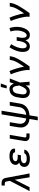

<svg xmlns="http://www.w3.org/2000/svg" viewBox="1994 -2790 1011 5040"><g transform="rotate(-90 2500.0 -270.5)"><path d="M104 0H3L272 -516L257 -596L258 -597Q255 -608 252 -619Q249 -630 242 -638Q235 -646 223.5 -648.5Q212 -651 201 -651H150V-735H201Q220 -735 239.5 -733.5Q259 -732 276 -725.5Q293 -719 307 -707.5Q321 -696 330 -680.5Q339 -665 343.5 -647.5Q348 -630 352 -611L467 0H365L302 -388Z M849 8Q821 8 794 5Q767 2 742.5 -6Q718 -14 696.5 -28.5Q675 -43 660.5 -63.5Q646 -84 640.5 -110.5Q635 -137 640 -165Q643 -184 652.5 -203Q662 -222 678.5 -236Q695 -250 714 -259Q733 -268 753 -274Q737 -282 724 -293.5Q711 -305 702.5 -320Q694 -335 692 -353.5Q690 -372 693 -390Q697 -413 708.5 -435Q720 -457 739 -473.5Q758 -490 780.5 -501Q803 -512 826 -518Q849 -524 872.5 -526Q896 -528 919 -528Q943 -528 966.5 -526Q990 -524 1013 -518Q1036 -512 1056.5 -501.5Q1077 -491 1092.5 -474.5Q1108 -458 1114.5 -435Q1121 -412 1117 -388L1116 -381H1020V-384Q1022 -396 1017 -406.5Q1012 -417 1003 -423.5Q994 -430 982.5 -434Q971 -438 959.5 -440.5Q948 -443 936 -443.5Q924 -444 911 -444Q899 -444 887 -443Q875 -442 862.5 -439.5Q850 -437 838 -432Q826 -427 815.5 -419.5Q805 -412 797.5 -400.5Q790 -389 788 -377Q786 -364 790 -353Q794 -342 803 -334.5Q812 -327 823.5 -323Q835 -319 847 -316.5Q859 -314 871 -313Q883 -312 895 -312H959L945 -228H881Q867 -228 852.5 -227.5Q838 -227 823.5 -224Q809 -221 795 -216Q781 -211 768 -202.5Q755 -194 746.5 -181Q738 -168 735 -154Q733 -140 737 -126.5Q741 -113 751 -104Q761 -95 774 -89.5Q787 -84 800.5 -81Q814 -78 827.5 -77Q841 -76 856 -76Q869 -76 882 -76.5Q895 -77 908.5 -79.5Q922 -82 935.5 -86Q949 -90 961.5 -96.5Q974 -103 983.5 -114Q993 -125 996 -139H1092V-138Q1087 -113 1073.5 -90Q1060 -67 1040 -49.5Q1020 -32 996 -21Q972 -10 947.5 -3.5Q923 3 898 5.5Q873 8 849 8Z M1516 0H1443Q1423 0 1404 -3.5Q1385 -7 1368.5 -15.5Q1352 -24 1340 -38.5Q1328 -53 1322 -70.5Q1316 -88 1316.5 -108Q1317 -128 1320 -147L1382 -520H1478L1414 -134Q1412 -125 1412 -116Q1412 -107 1415.5 -99.5Q1419 -92 1426.5 -88Q1434 -84 1443 -84H1516Z M1860 215 1896 -2Q1859 -6 1824.5 -16.5Q1790 -27 1762 -47Q1734 -67 1713.5 -95Q1693 -123 1682.5 -157Q1672 -191 1672.5 -228.5Q1673 -266 1679 -303L1715 -520H1812L1774 -289Q1770 -265 1770 -241Q1770 -217 1776 -194.5Q1782 -172 1794.5 -153Q1807 -134 1824.5 -120.5Q1842 -107 1864.5 -99Q1887 -91 1910 -87L2017 -735H2113L2006 -87Q2029 -89 2052 -95.5Q2075 -102 2096.5 -112.5Q2118 -123 2137 -139Q2156 -155 2170.5 -174.5Q2185 -194 2193 -216Q2201 -238 2205 -261L2248 -520H2345L2300 -247Q2295 -222 2287 -196.5Q2279 -171 2265 -148Q2251 -125 2232.5 -104.5Q2214 -84 2191.5 -68Q2169 -52 2144.5 -40Q2120 -28 2095 -20Q2070 -12 2044 -8Q2018 -4 1992 -2L1956 215Z M2620 8Q2590 8 2562 1.5Q2534 -5 2511 -21Q2488 -37 2473 -61Q2458 -85 2451.5 -113Q2445 -141 2445.5 -171Q2446 -201 2451 -231L2468 -331Q2472 -357 2480 -382Q2488 -407 2502.5 -430.5Q2517 -454 2537 -473.5Q2557 -493 2581.5 -505.5Q2606 -518 2632.5 -523Q2659 -528 2684 -528Q2710 -528 2734 -519.5Q2758 -511 2775.5 -494Q2793 -477 2805 -455.5Q2817 -434 2825 -411Q2833 -438 2842.5 -465.5Q2852 -493 2862 -520H2959Q2932 -453 2906.5 -385.5Q2881 -318 2854 -252Q2860 -189 2864.5 -126Q2869 -63 2875 0H2778Q2778 -24 2777.5 -48.5Q2777 -73 2777 -98Q2763 -77 2747 -57.5Q2731 -38 2711 -23Q2691 -8 2667 0Q2643 8 2620 8ZM2620 -76Q2640 -76 2660 -87Q2680 -98 2694 -114.5Q2708 -131 2719.5 -149.5Q2731 -168 2740 -187Q2749 -206 2757 -225.5Q2765 -245 2774 -265Q2772 -284 2770 -302.5Q2768 -321 2765 -339Q2762 -357 2757 -375Q2752 -393 2743 -408Q2734 -423 2718.5 -433.5Q2703 -444 2684 -444Q2669 -444 2653.5 -440Q2638 -436 2624 -427Q2610 -418 2599.5 -405Q2589 -392 2581.5 -377.5Q2574 -363 2569.5 -348Q2565 -333 2562 -317L2546 -217Q2543 -201 2542 -185Q2541 -169 2543 -153.5Q2545 -138 2550 -123.5Q2555 -109 2565 -98Q2575 -87 2589.5 -81.5Q2604 -76 2620 -76ZM2699 -600 2737 -756H2829L2773 -600Z M3179 0Q3184 -33 3182 -66Q3180 -99 3175 -130.5Q3170 -162 3163 -193Q3156 -224 3148.5 -255Q3141 -286 3132 -316.5Q3123 -347 3113 -376.5Q3103 -406 3092 -435.5Q3081 -465 3068 -493L3155 -528Q3176 -483 3192 -436.5Q3208 -390 3222.5 -342Q3237 -294 3248.5 -245.5Q3260 -197 3269 -146Q3286 -172 3303.5 -197.5Q3321 -223 3337 -249Q3353 -275 3369 -301.5Q3385 -328 3398.5 -355.5Q3412 -383 3423 -411Q3434 -439 3439 -468L3448 -520H3545L3536 -468Q3531 -436 3519 -405Q3507 -374 3492.5 -344Q3478 -314 3461.5 -284.5Q3445 -255 3427 -226Q3409 -197 3391 -168.5Q3373 -140 3353.5 -111.5Q3334 -83 3314.5 -55.5Q3295 -28 3275 0Z M3805 8Q3776 8 3749 -1.5Q3722 -11 3703 -31Q3684 -51 3673.5 -77Q3663 -103 3659 -131.5Q3655 -160 3656 -189.5Q3657 -219 3662 -249Q3674 -321 3704.5 -392Q3735 -463 3779 -528L3860 -482Q3822 -425 3794.5 -362.5Q3767 -300 3757 -237Q3754 -220 3753 -203Q3752 -186 3752.5 -169.5Q3753 -153 3756 -137Q3759 -121 3766.5 -107Q3774 -93 3787.5 -84.5Q3801 -76 3818 -76Q3836 -76 3854.5 -87Q3873 -98 3885 -114Q3897 -130 3905.5 -148Q3914 -166 3920.5 -184.5Q3927 -203 3931.5 -222Q3936 -241 3939 -260L3952 -338H4048L4035 -260Q4032 -246 4030.5 -232Q4029 -218 4028 -204Q4027 -190 4028 -176Q4029 -162 4030.5 -149Q4032 -136 4036 -123Q4040 -110 4047 -99Q4054 -88 4066 -82Q4078 -76 4092 -76Q4111 -76 4128.5 -87.5Q4146 -99 4158 -115Q4170 -131 4178.5 -149Q4187 -167 4193.5 -185.5Q4200 -204 4205 -223Q4210 -242 4213 -261Q4223 -323 4217 -384Q4211 -445 4193 -501L4283 -528Q4305 -463 4312.5 -391.5Q4320 -320 4308 -247Q4303 -219 4295 -191Q4287 -163 4276 -136Q4265 -109 4249 -83Q4233 -57 4211 -36Q4189 -15 4160.5 -3.5Q4132 8 4104 8Q4078 8 4053.5 1Q4029 -6 4010.5 -21.5Q3992 -37 3980.5 -59Q3969 -81 3963 -105Q3951 -82 3935 -61Q3919 -40 3899 -24Q3879 -8 3854 0Q3829 8 3805 8Z M4579 0Q4584 -33 4582 -66Q4580 -99 4575 -130.5Q4570 -162 4563 -193Q4556 -224 4548.5 -255Q4541 -286 4532 -316.5Q4523 -347 4513 -376.5Q4503 -406 4492 -435.5Q4481 -465 4468 -493L4555 -528Q4576 -483 4592 -436.5Q4608 -390 4622.5 -342Q4637 -294 4648.5 -245.5Q4660 -197 4669 -146Q4686 -172 4703.5 -197.5Q4721 -223 4737 -249Q4753 -275 4769 -301.5Q4785 -328 4798.5 -355.5Q4812 -383 4823 -411Q4834 -439 4839 -468L4848 -520H4945L4936 -468Q4931 -436 4919 -405Q4907 -374 4892.5 -344Q4878 -314 4861.5 -284.5Q4845 -255 4827 -226Q4809 -197 4791 -168.5Q4773 -140 4753.5 -111.5Q4734 -83 4714.5 -55.5Q4695 -28 4675 0Z"/></g></svg>

Font: Iosevka Aile Medium Oblique
Style: Regular
Weight: 500
Italic angle: -9°
Designer: Belleve Invis
Foundry: Belleve Invis
Version: Version 31.1.0; ttfautohint (v1.8.4)